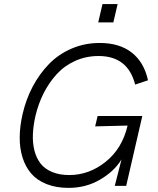

<svg xmlns="http://www.w3.org/2000/svg" viewBox="-20 -912 774 942"><path d="M461.9 -802.2 482.9 -892.1H557.1L536.1 -802.2ZM316.9 9.8Q254.9 9.8 208 -9Q161.1 -27.8 132.8 -61Q104.5 -94.2 90.3 -139.9Q76.2 -185.5 76.7 -239Q77.1 -292.5 90.8 -352.1Q107.4 -424.8 140.4 -487.1Q173.3 -549.3 220.2 -597.7Q267.1 -646 331.3 -673.6Q395.5 -701.2 469.2 -701.2Q566.4 -701.2 626.7 -653.8Q687 -606.4 706.1 -518.1L643.1 -497.1Q607.4 -637.2 463.9 -637.2Q401.9 -637.2 348.9 -613.3Q295.9 -589.4 258.1 -547.9Q220.2 -506.3 194.1 -454.6Q168 -402.8 153.8 -342.8Q143.1 -294.9 141.4 -252.7Q139.6 -210.4 148.9 -173.6Q158.2 -136.7 178.7 -110.1Q199.2 -83.5 235.1 -68.4Q271 -53.2 319.8 -53.2Q417.5 -53.2 498.5 -118.2Q579.6 -183.1 606 -295.9L446.8 -292L459 -342.8H678.2L599.1 0H543L576.2 -129.9Q541 -71.8 471.4 -31Q401.9 9.8 316.9 9.8Z"/></svg>

Font: HK Grotesk Light Italic
Style: Regular
Weight: 300
Italic angle: -13°
Designer: Alfredo Marco Pradil and Stefan Peev
Foundry: Hanken Design Co.
Version: Version 1.000;PS 001.000;hotconv 1.0.88;makeotf.lib2.5.64775